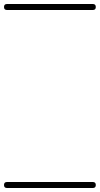

<svg xmlns="http://www.w3.org/2000/svg" viewBox="-35 -575 499 960"><path d="M0 -555Q107 -555 214.5 -555Q322 -555 429 -555Q444 -555 444 -540Q444 -525 429 -525Q322 -525 214.5 -525Q107 -525 0 -525Q-15 -525 -15 -540Q-15 -555 0 -555ZM0 335Q107 335 214.5 335Q322 335 429 335Q444 335 444 350Q444 365 429 365Q322 365 214.5 365Q107 365 0 365Q-15 365 -15 350Q-15 335 0 335Z"/></svg>

Font: FRB American Cursive Just Guidelines
Style: Italic
Weight: 400
Italic angle: -25°
Version: Version 2.0;Modular Font Editor K font №1